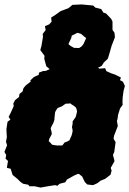

<svg xmlns="http://www.w3.org/2000/svg" viewBox="-29 -818 584 867"><path d="M220 18 188 23 154 29 127 23H104L98 16L76 12L63 3L50 -10L28 -28L19 -56L2 -60L7 -91L-4 -102L-1 -118L-9 -132L3 -162L-2 -178L2 -199L1 -212L0 -235L5 -268L18 -278L10 -290L20 -310L33 -339L31 -350L39 -366L57 -380L59 -394L73 -405L77 -420L87 -432L110 -450L108 -455L124 -470L146 -480L147 -490L165 -497L178 -498L209 -512L222 -511L258 -520L293 -525L324 -527L346 -524L372 -518L377 -515L394 -516L411 -515L419 -508L446 -510L451 -497L473 -487L491 -481L517 -468L513 -456L526 -449L535 -430L529 -408L525 -379L524 -355L525 -345L513 -328L504 -299L502 -282L499 -272L503 -249L486 -205L484 -191L493 -176L487 -132L481 -118L486 -100L488 -90L471 -60L475 -47L470 -29L457 -19L445 -10L425 -2L411 9L396 16L390 18L365 15L354 4L342 -21L327 -33L321 -32L305 -25L273 -7L266 5L240 12L230 21ZM229 -161H252L257 -167L262 -174L277 -180L285 -185L289 -195L293 -203L296 -212L299 -226L298 -235L296 -244L299 -260V-270L304 -277L308 -283L312 -288L315 -297L316 -302L319 -314L317 -324L314 -332L305 -340L295 -346L289 -351L275 -350H268L259 -344L251 -338L238 -333L231 -330L225 -321L220 -312L219 -304L218 -294L217 -287V-279L214 -268L211 -261L205 -250L200 -239L201 -233L203 -226L205 -213L200 -203L194 -192L191 -181L200 -172L203 -168L208 -164ZM306 -462 286 -463 233 -479 201 -501 180 -519 171 -552 172 -566 153 -592 158 -610 165 -651 164 -665 177 -682 174 -700 193 -708 204 -720 202 -739 217 -748 245 -768 280 -781 298 -796 339 -798 392 -793 401 -784 428 -777 438 -761 450 -757 473 -733 479 -721V-683L488 -670L490 -650L475 -611L465 -576L458 -553L440 -536L430 -520L407 -509L391 -491L360 -471L346 -472ZM305 -602 328 -601 339 -608 348 -619 360 -646 350 -654 337 -665 321 -670 295 -657 293 -647 280 -619 289 -611Z"/></svg>

Font: Winky Rough Black
Style: Italic
Weight: 900
Italic angle: -8.97852°
Designer: Simon Atzbach
Foundry: typofactur
Version: Version 1.206; ttfautohint (v1.8.4.7-5d5b)